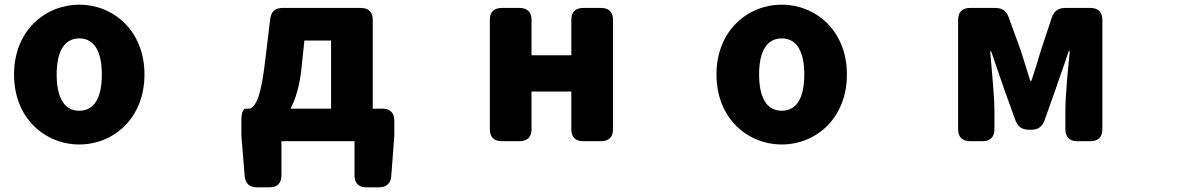

<svg xmlns="http://www.w3.org/2000/svg" viewBox="-20 -563 5040 820"><path d="M319 54C463 54 597 -56 597 -245C597 -433 463 -543 319 -543C174 -543 40 -433 40 -245C40 -56 174 54 319 54ZM222 -245C222 -339 252 -399 319 -399C385 -399 415 -339 415 -245C415 -150 385 -90 319 -90C252 -90 222 -150 222 -245Z M1267 -266 1280 -390H1394V-99H1221C1243 -141 1259 -196 1267 -266ZM1011 18 1025 189C1028 221 1046 237 1077 237H1132C1164 237 1182 219 1182 187V40H1494V187C1494 219 1512 237 1544 237H1599C1630 237 1649 220 1651 189L1664 18V-49C1664 -81 1646 -99 1614 -99H1572V-479C1572 -511 1554 -529 1522 -529H1186C1155 -529 1138 -513 1134 -482L1113 -307C1094 -148 1075 -114 1048 -99H1030C1018 -99 1011 -81 1011 -49Z M2072 -479V-10C2072 22 2090 40 2122 40H2200C2232 40 2250 22 2250 -10V-172H2420V-10C2420 22 2438 40 2470 40H2548C2580 40 2598 22 2598 -10V-479C2598 -511 2580 -529 2548 -529H2470C2438 -529 2420 -511 2420 -479V-327H2250V-479C2250 -511 2232 -529 2200 -529H2122C2090 -529 2072 -511 2072 -479Z M3319 54C3463 54 3597 -56 3597 -245C3597 -433 3463 -543 3319 -543C3174 -543 3040 -433 3040 -245C3040 -56 3174 54 3319 54ZM3222 -245C3222 -339 3252 -399 3319 -399C3385 -399 3415 -339 3415 -245C3415 -150 3385 -90 3319 -90C3252 -90 3222 -150 3222 -245Z M4072 -479V-10C4072 22 4090 40 4122 40H4177C4209 40 4227 22 4227 -10V-92C4227 -154 4214 -279 4209 -344H4213C4229 -295 4253 -230 4269 -181L4317 -49C4327 -21 4346 -9 4375 -9H4384C4413 -9 4431 -21 4441 -49L4488 -181C4504 -230 4528 -293 4544 -344H4549C4542 -279 4530 -154 4530 -92V-10C4530 22 4548 40 4580 40H4638C4670 40 4688 22 4688 -10V-479C4688 -511 4670 -529 4638 -529H4529C4500 -529 4481 -515 4472 -488L4424 -343C4411 -297 4398 -258 4385 -218H4380C4368 -258 4355 -297 4341 -343L4288 -489C4278 -517 4260 -529 4231 -529H4122C4090 -529 4072 -511 4072 -479Z"/></svg>

Font: コーポレート・ロゴ（ラウンド）ver3 Bold
Style: Regular
Weight: 700
Designer: [KANA_main] LOGOTYPE.JP [Source Han Sans] Ryoko NISHIZUKA 西塚涼子 (kana, bopomofo & ideographs); Paul D. Hunt (Latin, Greek
Version: Version 12.001;FEAKit 1.0